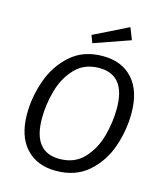

<svg xmlns="http://www.w3.org/2000/svg" viewBox="-131 -1001 949 1111"><g transform="rotate(15 343.5 -445.5)"><path d="M646 -422Q646 -321 612 -221.5Q578 -122 502 -55Q426 12 308 12Q194 12 128.5 -60Q63 -132 63 -264Q63 -363 97.5 -463Q132 -563 208 -631.5Q284 -700 402 -700Q516 -700 581 -628Q646 -556 646 -422ZM153 -261Q153 -60 311 -60Q401 -60 456 -118.5Q511 -177 534 -261Q557 -345 557 -428Q557 -628 399 -628Q310 -628 255 -570Q200 -512 176.5 -428Q153 -344 153 -261ZM539 -832 322 -756 305 -801 511 -903Z"/></g></svg>

Font: Fira Sans Book
Style: Italic
Weight: 350
Italic angle: -8°
Designer: bBox Type GmbH & Carrois Corporate GbR & Edenspiekermann AG
Foundry: bBox Type GmbH & Carrois Corporate GbR & Edenspiekermann AG
Version: Version 4.301